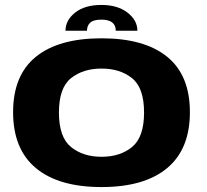

<svg xmlns="http://www.w3.org/2000/svg" viewBox="-20 -752 836 777"><path d="M391 5Q217.5 5 125.2 -71.8Q33 -148.5 33 -298Q33 -447.5 125.2 -522.2Q217.5 -597 391 -597Q564.5 -597 656.5 -522.2Q748.5 -447.5 748.5 -298Q748.5 -148.5 656.5 -71.8Q564.5 5 391 5ZM391 -117.5Q466 -117.5 514.5 -157.2Q563 -197 563 -296.5Q563 -396.5 514.5 -435.5Q466 -474.5 391 -474.5Q316 -474.5 267.2 -435.5Q218.5 -396.5 218.5 -296.5Q218.5 -197 267.2 -157.2Q316 -117.5 391 -117.5ZM390.5 -732Q456 -732 496 -701Q536 -670 536 -627.5H448.5Q448.5 -672.5 390.5 -672.5Q358 -672.5 345 -660.2Q332 -648 332 -627.5H245Q245 -670 284 -701Q323 -732 390.5 -732Z"/></svg>

Font: Anybody ExtraExpanded Regular
Style: Bold
Weight: 700
Width: 8
Designer: Tyler Finck
Foundry: Etcetera Type Company
Version: Version 1.010; ttfautohint (v1.8.3) -l 8 -r 50 -G 200 -x 14 